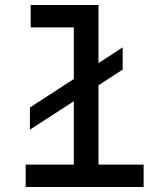

<svg xmlns="http://www.w3.org/2000/svg" viewBox="-20 -750 640 770"><path d="M83 0V-90H276V-344L100 -230V-319L276 -433V-640H103V-730H375V-497L472 -560V-471L375 -408V-90H556V0Z"/></svg>

Font: Tiny Medium
Style: Regular
Weight: 500
Monospace: yes
Designer: Philipp Nurullin, Konstantin Bulenkov
Foundry: JetBrains
Version: Version 2.251; ttfautohint (v1.8.4.7-5d5b)